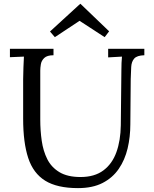

<svg xmlns="http://www.w3.org/2000/svg" viewBox="-20 -951 792 987"><path d="M255 -667Q222 -667 207.5 -653Q193 -639 190 -620.5Q187 -602 187 -588V-336Q187 -280 194.5 -227.5Q202 -175 223 -133Q244 -91 285.5 -66Q327 -41 394 -41Q466 -41 511.5 -75Q557 -109 578.5 -169Q600 -229 601 -307L604 -588Q604 -630 607 -660Q589 -659 571.5 -658Q554 -657 536 -656V-700H722V-667Q684 -666 670 -650Q656 -634 654.5 -607Q653 -580 652 -544L650 -312Q650 -247 636 -188Q622 -129 590.5 -83Q559 -37 507.5 -10.5Q456 16 381 16Q274 16 212.5 -22Q151 -60 125 -139Q99 -218 99 -341V-544Q99 -570 100.5 -605.5Q102 -641 103 -660Q85 -659 67 -658.5Q49 -658 31 -657V-700H255ZM518 -760 389 -844 262 -760 237 -789 392 -931H394L541 -790Z"/></svg>

Font: Lora
Style: Regular
Weight: 400
Designer: Olga Karpushina, Alexei Vanyashin (Cyrillic)
Foundry: Cyreal
Version: Version 3.005; ttfautohint (v1.8.4.7-5d5b)